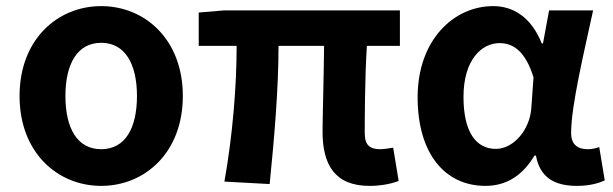

<svg xmlns="http://www.w3.org/2000/svg" viewBox="-20 -594 2005 628"><path d="M311 14C453 14 578 -94 578 -280C578 -466 453 -574 311 -574C169 -574 44 -466 44 -280C44 -94 169 14 311 14ZM311 -106C233 -106 194 -174 194 -280C194 -385 233 -454 311 -454C389 -454 428 -385 428 -280C428 -174 389 -106 311 -106Z M1189 14C1229 14 1263 6 1284 -2L1266 -111C1248 -108 1234 -106 1224 -106C1191 -106 1173 -118 1173 -158C1173 -191 1173 -337 1180 -444H1288V-560H713L630 -553V-444H754C754 -312 741 -152 714 0L862 8C877 -141 891 -303 891 -444H1040C1039 -342 1035 -204 1035 -164C1035 -55 1075 14 1189 14Z M1568 14C1635 14 1689 -19 1728 -85H1733C1746 -14 1793 14 1867 14C1909 14 1939 5 1958 -4L1940 -113C1927 -108 1914 -106 1902 -106C1871 -106 1848 -120 1848 -159C1848 -248 1891 -426 1920 -560H1776L1756 -452H1752C1717 -539 1658 -574 1593 -574C1464 -574 1346 -463 1346 -276C1346 -93 1434 14 1568 14ZM1602 -107C1537 -107 1496 -162 1496 -277C1496 -398 1555 -453 1614 -453C1662 -453 1700 -422 1725 -341L1718 -242C1713 -167 1658 -107 1602 -107Z"/></svg>

Font: Source Han Sans KR
Style: Bold
Weight: 700
Designer: Ryoko NISHIZUKA 西塚涼子 (kana, bopomofo & ideographs); Paul D. Hunt (Latin, Greek & Cyrillic); Sandoll Communications 산돌커뮤니
Foundry: Adobe
Version: Version 2.004;hotconv 1.0.118;makeotfexe 2.5.65603